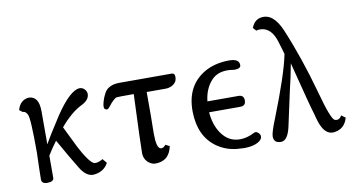

<svg xmlns="http://www.w3.org/2000/svg" viewBox="-60 -685 1546 835"><g transform="rotate(-10 713.0 -267.5)"><path d="M343 -54C330 -46 318 -42 307 -43C291 -44 263 -89 244 -126L198 -220C231 -259 263 -286 294 -301C317 -312 329 -327 329 -344C329 -360 315 -375 299 -375C272 -375 235 -342 190 -275C157 -224 133 -186 118 -159V-305C118 -350 103 -373 72 -373C47 -370 31 -355 23 -327L37 -316C44 -317 51 -313 57 -302C64 -291 67 -235 67 -132C67 -118 66 -96 65 -65C64 -34 64 -17 64 -14C64 -1 72 6 89 6C108 6 118 0 118 -11V-109C132 -131 145 -151 158 -168C189 -113 215 -68 236 -34C253 -7 271 6 292 6C323 4 346 -10 359 -35Z M716 -339C720 -358 716 -368 703 -368H474C447 -368 428 -361 415 -348C409 -342 403 -331 396 -314C387 -289 385 -274 390 -268C397 -261 404 -262 411 -271C429 -294 442 -306 450 -308C455 -309 480 -309 526 -309C520 -162 517 -76 517 -49C517 -20 539 2 563 5C606 6 632 -15 641 -59L623 -68C616 -59 609 -55 601 -56C588 -59 582 -82 582 -123C582 -120 582 -147 583 -203V-308H668C691 -308 713 -323 716 -339Z M1039 -33C1039 -42 1028 -54 1019 -54C1016 -54 1012 -53 1009 -51C988 -40 967 -35 948 -35C913 -35 886 -50 865 -81C848 -106 838 -137 835 -174H973C989 -174 997 -182 997 -198C997 -214 989 -222 973 -222H836C840 -259 853 -290 875 -313C892 -331 915 -340 945 -340C957 -340 975 -337 975 -337C994 -337 1004 -342 1004 -353C1004 -372 989 -381 960 -381C923 -381 890 -374 861 -360C796 -327 764 -270 765 -189C766 -116 791 -63 838 -29C865 -10 895 1 928 4C967 8 997 5 1018 -6C1032 -13 1039 -22 1039 -33Z M1398 -61C1391 -47 1380 -42 1367 -47C1356 -52 1339 -96 1317 -178C1288 -283 1255 -380 1218 -468C1195 -522 1166 -546 1130 -541C1109 -538 1095 -525 1086 -502L1099 -488C1107 -491 1115 -491 1124 -490C1153 -486 1174 -463 1186 -421C1191 -404 1197 -386 1202 -367C1190 -307 1160 -218 1113 -99C1097 -60 1089 -34 1089 -22C1089 -7 1096 3 1110 6C1114 7 1118 7 1121 7C1140 7 1154 -11 1163 -48L1199 -214C1205 -237 1213 -273 1222 -322C1258 -181 1278 -104 1283 -91C1291 -59 1298 -37 1305 -26C1317 -4 1333 7 1353 6C1386 3 1407 -15 1416 -48Z"/></g></svg>

Font: GFS Philostratos
Style: Regular
Weight: 400
Designer: George D. Matthiopoulos
Foundry: George D. Matthiopoulos
Version: Version 1.000